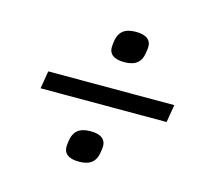

<svg xmlns="http://www.w3.org/2000/svg" viewBox="-80 -652 760 693"><g transform="rotate(15 300.0 -305.0)"><path d="M538 -272 549 -338.1H78.1L67.1 -272ZM212 -92C212 -70 225.9 -51.8 269.2 -51.8C312.9 -51.8 331 -72.1 335.9 -101.9C337 -108 339.1 -119 339.1 -128.9C339.1 -150.9 324.9 -169 282 -169C237.9 -169 220.2 -149.1 214.8 -119C214.1 -112.9 212 -101.9 212 -92ZM277 -480.8C277 -459.2 290.8 -441.1 334.2 -441.1C377.8 -441.1 396 -460.9 400.9 -491.1C402 -497.2 404.1 -508.2 404.1 -518.1C404.1 -540.1 389.9 -557.9 346.9 -557.9C302.9 -557.9 285.2 -538 279.8 -508.2C279.1 -502.1 277 -491.1 277 -480.8Z"/></g></svg>

Font: Margiela Mono Italic Italic
Style: Regular
Weight: 400
Designer: Mike Abbink, Paul van der Laan, Pieter van Rosmalen
Foundry: Bold Monday
Version: Version 2.003 2021